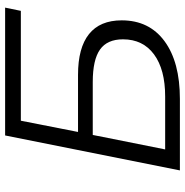

<svg xmlns="http://www.w3.org/2000/svg" viewBox="-6 -734 740 769"><g transform="rotate(-90 364.5 -350.0)"><path d="M206 -700H718L705 -637H265L220 -408H449Q557 -408 612 -364Q667 -320 667 -233Q667 -123 583.5 -61.5Q500 0 352 0H66ZM362 -59Q470 -59 530.5 -103.5Q591 -148 591 -228Q591 -291 550 -320Q509 -349 420 -349H208L150 -59Z"/></g></svg>

Font: Montserrat Alternates
Style: Italic
Weight: 400
Italic angle: -11.3°
Designer: Julieta Ulanovsky
Foundry: Julieta Ulanovsky
Version: Version 7.200